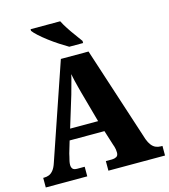

<svg xmlns="http://www.w3.org/2000/svg" viewBox="-132 -1035 1005 1140"><g transform="rotate(-15 370.0 -465.5)"><path d="M7 0V-59H13Q29 -59 43 -64.5Q57 -70 69.5 -85.5Q82 -101 91 -129L291 -714H461L653 -124Q661 -102 672.5 -87Q684 -72 698.5 -65.5Q713 -59 730 -59H740V0H392V-59H430Q445 -59 457 -65.5Q469 -72 469 -91Q469 -101 467.5 -110.5Q466 -120 463.5 -128Q461 -136 459 -141L430 -233H216L194 -159Q193 -151 189.5 -139Q186 -127 183.5 -114.5Q181 -102 181 -92Q181 -77 188.5 -68Q196 -59 216 -59H262V0ZM237 -300H409L356 -491Q351 -510 346 -529Q341 -548 336 -569Q331 -590 327 -611Q323 -590 317 -569.5Q311 -549 306 -529.5Q301 -510 296 -493ZM358 -771Q334 -785 304 -804.5Q274 -824 245 -846Q216 -868 194 -888Q172 -908 163 -921V-931H345Q356 -909 373.5 -882Q391 -855 410.5 -829Q430 -803 443 -784V-771Z"/></g></svg>

Font: Noto Serif Khmer SemiCondensed Black
Style: Regular
Weight: 900
Width: 4
Designer: Danh Hong and the Monotype Design Team
Foundry: Monotype Imaging Inc.
Version: Version 2.004